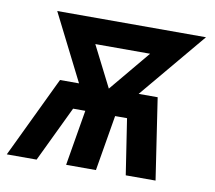

<svg xmlns="http://www.w3.org/2000/svg" viewBox="-82 -593 745 666"><g transform="rotate(10 291.0 -260.0)"><path d="M-18 0 119 -286H186L68 -520H592L396 -286H463L506 0H401L371 -196H329L296 0H191L224 -196H181L87 0ZM291 -286 411 -430H218Z"/></g></svg>

Font: Iosevka SS04 SmBd Ex Obl
Style: Regular
Weight: 600
Width: 7
Italic angle: -9°
Monospace: yes
Designer: Belleve Invis
Foundry: Belleve Invis
Version: Version 19.0.0; ttfautohint (v1.8.4)